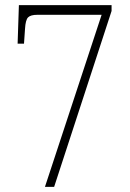

<svg xmlns="http://www.w3.org/2000/svg" viewBox="-20 -732 508 752"><path d="M378 -674H126Q100 -674 90 -664Q80 -654 78 -619L74 -561H49L54 -712H417V-689L192 0H156Z"/></svg>

Font: Noto Serif Sinhala Condensed ExtraLight
Style: Regular
Weight: 200
Width: 3
Designer: Jelle Bosma - Monotype Design Team
Foundry: Monotype Imaging Inc.
Version: Version 2.007; ttfautohint (v1.8.4.7-5d5b)